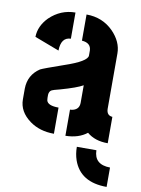

<svg xmlns="http://www.w3.org/2000/svg" viewBox="-85 -615 636 868"><g transform="rotate(10 233.0 -181.0)"><path d="M465.8 195.3Q344.7 195.3 311.5 100.6Q301.8 72.3 301.8 40H391.6Q392.6 105.5 465.8 106.4ZM24.4 -128.9Q24.4 -72.3 78.1 -33.2Q124 0 189.5 0V-120.1Q139.6 -120.1 133.8 -143.6Q132.8 -149.4 132.8 -155.3V-168.9Q133.8 -185.5 145.5 -191.4Q150.4 -194.3 181.6 -202.1Q257.8 -223.6 284.2 -239.3V-159.2Q284.2 -129.9 256.8 -122.1Q250 -120.1 242.2 -120.1V0Q302.7 -1 340.8 -31.2Q377 0 436.5 0V-121.1Q410.2 -123 409.2 -152.3V-407.2Q409.2 -460.9 364.3 -506.8Q314.5 -556.6 241.2 -556.6V-436.5Q283.2 -433.6 284.2 -398.4V-376Q284.2 -348.6 179.7 -313.5Q89.8 -282.2 77.1 -275.4Q25.4 -241.2 24.4 -178.7ZM31.2 -417 144.5 -374Q145.5 -435.5 190.4 -436.5V-556.6Q123 -556.6 72.3 -507.8Q32.2 -466.8 31.2 -417Z"/></g></svg>

Font: Post No Bills Jaffna ExtraBold
Style: Regular
Weight: 800
Designer: Kosala Senevirathne, Siva Puranthara, Lasantha Premarathna, Tharique Azeez
Foundry: Mooniak
Version: Version 1.220 ; ttfautohint (v1.6)